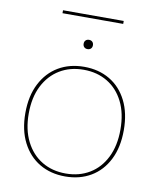

<svg xmlns="http://www.w3.org/2000/svg" viewBox="-85 -820 739 897"><g transform="rotate(10 284.5 -371.5)"><path d="M285 -510Q354 -510 406.5 -479Q459 -448 488.5 -389.5Q518 -331 518 -250Q518 -169 488.5 -110.5Q459 -52 406.5 -21Q354 10 285 10Q216 10 163.5 -21Q111 -52 81 -110.5Q51 -169 51 -250Q51 -331 81 -389.5Q111 -448 163.5 -479Q216 -510 285 -510ZM285 -496Q221 -496 172 -466.5Q123 -437 95 -382Q67 -327 67 -250Q67 -174 95 -118.5Q123 -63 172 -33.5Q221 -4 285 -4Q349 -4 398 -33.5Q447 -63 474.5 -118.5Q502 -174 502 -250Q502 -327 474.5 -382Q447 -437 398 -466.5Q349 -496 285 -496ZM285 -638Q295 -638 301 -632Q307 -626 307 -616Q307 -606 301 -600Q295 -594 285 -594Q275 -594 269 -600Q263 -606 263 -616Q263 -626 269 -632Q275 -638 285 -638ZM429 -753V-739H141V-753Z"/></g></svg>

Font: Work Sans Thin
Style: Regular
Weight: 250
Designer: Wei Huang
Foundry: Wei Huang
Version: Version 2.012